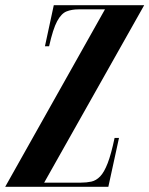

<svg xmlns="http://www.w3.org/2000/svg" viewBox="-61 -719 575 739"><path d="M343 -683 -41 0H356L397 -188H380Q367 -126 353.5 -91Q340 -56 324.5 -40Q309 -24 290.5 -20Q272 -16 250 -16H109L494 -699H146L112 -541H128Q143 -608 159 -637.5Q175 -667 195 -675Q215 -683 242 -683Z"/></svg>

Font: Emberly Black
Style: Italic
Weight: 900
Italic angle: -12°
Designer: Rajesh Rajput
Foundry: Rajesh Rajput
Version: Version 1.000